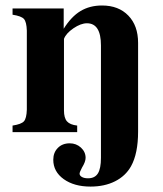

<svg xmlns="http://www.w3.org/2000/svg" viewBox="-20 -483 596 702"><path d="M212.9 -452.1V-377.9Q240.7 -422.4 274.4 -442.6Q308.1 -462.9 353 -462.9Q413.6 -462.9 449.2 -426Q484.9 -389.2 484.9 -326.2V-2Q484.9 78.6 459 125Q439 160.6 400.6 179.9Q362.3 199.2 311 199.2Q251 199.2 212.9 171.9Q174.8 144.5 174.8 101.1Q174.8 74.7 191.4 57.9Q208 41 234.9 41Q258.8 41 275.9 56.6Q293 72.3 293 94.2Q293 108.4 279.8 129.9Q271 146.5 271 151.9Q271 159.2 279.5 164.1Q288.1 168.9 301.8 168.9Q326.7 168.9 337.9 151.1Q349.1 133.3 349.1 94.2V-316.9Q349.1 -397.9 297.9 -397.9Q275.4 -397.9 248.3 -379.4Q221.2 -360.8 213.9 -340.8V-79.1Q213.9 -51.8 224.9 -39.3Q235.8 -26.9 262.2 -23.9V0H25.9V-23.9Q58.1 -28.8 67.6 -39.6Q77.1 -50.3 78.1 -82V-371.1Q77.1 -402.8 67.6 -413.6Q58.1 -424.3 25.9 -429.2V-452.1Z"/></svg>

Font: Accordance
Style: Bold
Weight: 700
Version: Version 1.2 (build January 31, 2020) Miklal Software Solutio